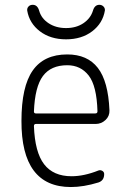

<svg xmlns="http://www.w3.org/2000/svg" viewBox="-20 -752 540 782"><path d="M253.9 -486.3Q187.5 -486.3 154.8 -442.4Q122.1 -398.4 118.2 -297.9Q118.2 -290 126 -290H368.2Q377 -290 377 -298.8Q374 -402.3 341.3 -444.3Q308.6 -486.3 253.9 -486.3ZM268.6 9.8Q66.4 9.8 67.4 -259.8Q67.4 -399.4 113.3 -464.8Q159.2 -530.3 253.9 -530.3Q335.9 -530.3 378.4 -475.6Q420.9 -420.9 425.8 -302.7Q426.8 -279.3 409.7 -263.2Q392.6 -247.1 369.1 -247.1H126Q118.2 -247.1 118.2 -238.3Q122.1 -131.8 159.7 -83Q197.3 -34.2 271.5 -34.2Q322.3 -34.2 380.9 -57.6Q388.7 -60.5 396.5 -56.2Q404.3 -51.8 404.3 -43Q404.3 -16.6 380.9 -8.8Q320.3 9.8 268.6 9.8ZM384.8 -732.4Q394.5 -732.4 401.4 -725.6Q408.2 -718.8 407.2 -709Q398.4 -657.2 355.5 -624.5Q312.5 -591.8 249 -591.8Q185.5 -591.8 142.6 -624.5Q99.6 -657.2 90.8 -709Q89.8 -718.8 96.2 -725.6Q102.5 -732.4 113.3 -732.4Q132.8 -732.4 139.6 -708Q148.4 -676.8 178.2 -657.2Q208 -637.7 249 -637.7Q290 -637.7 319.3 -657.2Q348.6 -676.8 358.4 -708Q365.2 -732.4 384.8 -732.4Z"/></svg>

Font: Rounded-X Mgen+ 1m light
Style: Regular
Weight: 200
Designer: [Source Han Sans]
Ryoko NISHIZUKA  (kana & ideographs); Paul D. Hunt (Latin, Greek & Cyrillic); Wenlong ZHANG  (bopomofo
Version: Version 1.059.20150602